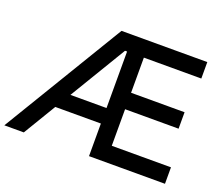

<svg xmlns="http://www.w3.org/2000/svg" viewBox="-125 -952 1329 1140"><g transform="rotate(20 539.5 -382.5)"><path d="M461 -765H1003V-661H640V-439H978V-335H640V-104H1014V0H534V-206H246L122 0H-1ZM534 -304V-661H521L306 -304Z"/></g></svg>

Font: Application Medium
Style: Regular
Weight: 500
Designer: Wei Huang
Foundry: Wei Huang
Version: Version 0.012